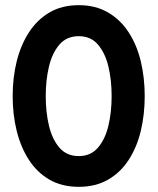

<svg xmlns="http://www.w3.org/2000/svg" viewBox="-20 -722 610 743"><path d="M285 1Q219 1 171 -27Q123 -55 91.5 -104Q60 -153 44.5 -216Q29 -279 29 -350Q29 -421 44.5 -484Q60 -547 91.5 -596Q123 -645 171 -673.5Q219 -702 285 -702Q350 -702 398.5 -673.5Q447 -645 478.5 -596Q510 -547 525 -484Q540 -421 540 -350Q540 -279 525 -216Q510 -153 478.5 -104Q447 -55 398.5 -27Q350 1 285 1ZM285 -118Q331 -118 359 -150.5Q387 -183 399.5 -235.5Q412 -288 412 -350Q412 -412 399.5 -464.5Q387 -517 359 -549.5Q331 -582 285 -582Q238 -582 210 -549.5Q182 -517 169.5 -464.5Q157 -412 157 -350Q157 -288 169.5 -235.5Q182 -183 210 -150.5Q238 -118 285 -118Z"/></svg>

Font: Haskoy Bold
Style: Regular
Weight: 700
Designer: Ertekin Erdin
Foundry: Ertekin Erdin
Version: Version 1.500; ttfautohint (v1.8.3)